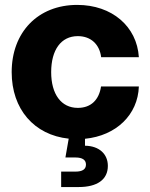

<svg xmlns="http://www.w3.org/2000/svg" viewBox="-20 -547 602 771"><path d="M225.6 204.1H295.9C369.6 204.1 413.1 174.8 413.1 119.1C413.1 72.8 379.9 39.1 321.3 38.1V10.3C446.3 -2 533.7 -85.9 537.6 -199.7H385.7C377.9 -147 346.2 -113.8 292.5 -113.8C225.6 -113.8 185.5 -168.9 185.5 -257.3C185.5 -346.7 225.1 -401.9 292.5 -401.9C345.7 -401.9 379.9 -368.2 386.2 -317.4H537.6C529.8 -440.9 429.7 -527.3 290 -527.3C132.3 -527.3 26.9 -417.5 26.9 -257.3C26.9 -108.9 116.7 -4.9 255.9 9.8L242.7 85.4H283.2C311 85.4 325.2 95.2 325.2 113.8C325.2 132.8 311 142.1 283.2 142.1H225.6Z"/></svg>

Font: Raveo Display
Style: Bold
Weight: 700
Designer: Jakub Foglar, Rasmus Andersson (Inter)
Foundry: Jakubfoglar.com
Version: Version 1.100;Glyphs 3.2.3 (3260)